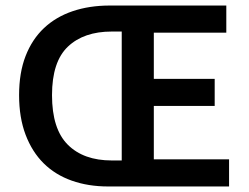

<svg xmlns="http://www.w3.org/2000/svg" viewBox="-20 -674 899 694"><path d="M371 0Q299 0 239.5 -21Q180 -42 138 -83.5Q96 -125 72.5 -187Q49 -249 49 -330Q49 -411 72.5 -471.5Q96 -532 139 -572.5Q182 -613 242.5 -633.5Q303 -654 377 -654H798V-556H536V-389H756V-291H536V-98H808V0ZM384 -94H420V-560H384Q283 -560 225.5 -505.5Q168 -451 168 -330Q168 -208 225 -151Q282 -94 384 -94Z"/></svg>

Font: TT Toshiba Sans Medium
Style: Regular
Weight: 500
Designer: Paul D. Hunt
Foundry: Toshiba Corporation
Version: Version 2.020;PS 2.000;hotconv 1.0.86;makeotf.lib2.5.63406